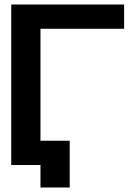

<svg xmlns="http://www.w3.org/2000/svg" viewBox="-20 -734 587 854"><path d="M30 0V-714H532V-606H160V-108H290V100H160V0Z"/></svg>

Font: Non Bureau Medium
Style: Regular
Weight: 500
Designer: Jona Saucedo
Foundry: Non Foundry
Version: Version 1.000; ttfautohint (v1.8.4)